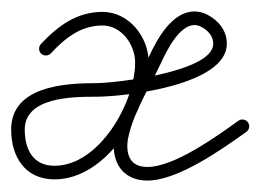

<svg xmlns="http://www.w3.org/2000/svg" viewBox="-26 -300 460 339"><path d="M46.8 -205.2C51.7 -200.7 59.3 -201 63.8 -205.8C88.8 -232.6 116.5 -255 155 -255C188.5 -255 212.6 -221.2 212.6 -189.5C212.6 -119.8 149.7 -7.3 70.2 -7.3C31.9 -7.3 17.7 -36.8 17.7 -71.2C17.7 -128.8 103.1 -129.2 143 -129.2C194.7 -129.2 374.5 -149.6 374.5 -222.7C374.5 -245.7 360.3 -263.4 340.6 -273.8C333.4 -277.6 325.5 -279.8 317.4 -279.8C277.8 -279.8 251.4 -231.2 237.1 -200.2C216.2 -155 185.3 -107.1 176.2 -58.4C176.2 -58.4 176.2 -58.3 176.2 -58.2C176.2 -58.1 176.2 -58.1 176.2 -58.1C175.3 -52.8 174.8 -47.8 174.8 -42.4C174.8 -5.9 196.5 18.8 234.3 18.8C288.4 18.8 366.5 -36.9 409 -67.2C414.4 -71.1 415.6 -78.6 411.8 -84C407.9 -89.4 400.4 -90.6 395 -86.8C357.7 -60.1 281.9 -5.2 234.3 -5.2C209.8 -5.2 198.8 -19 198.8 -42.4C198.8 -46.5 199.2 -50.3 199.8 -54.2C199.8 -54.2 199.8 -54.2 199.8 -54.1C199.8 -54 199.8 -53.9 199.8 -53.9C208.5 -100.3 238.9 -146.9 258.9 -190.1C268.3 -210.5 290.6 -255.8 317.4 -255.8C321.6 -255.8 325.7 -254.5 329.4 -252.5C341.1 -246.4 350.5 -236.6 350.5 -222.7C350.5 -173.2 178.3 -153.2 143 -153.2C86.9 -153.2 -6.3 -147.3 -6.3 -71.2C-6.3 -23.5 18.2 16.7 70.2 16.7C163.7 16.7 236.6 -106.2 236.6 -189.5C236.6 -234.5 201.9 -279 155 -279C109.5 -279 76 -254.1 46.2 -222.2C41.7 -217.3 42 -209.7 46.8 -205.2Z"/></svg>

Font: FRB American Cursive Guidelines Arrows Light
Style: Italic
Weight: 300
Italic angle: -25°
Version: Version 2.0;Modular Font Editor K font №1